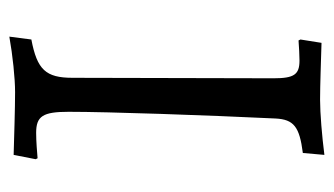

<svg xmlns="http://www.w3.org/2000/svg" viewBox="-168 -518 698 401"><g transform="rotate(90 180.5 -317.0)"><path d="M56 12C95 5 143 0 172 0C206 0 267 2 303 3L312 -43L310 -47C298 -46 275 -44 257 -44C222 -44 213 -58 213 -112C213 -195 220 -398 227 -544C229 -582 244 -594 299 -601L303 -646C264 -641 216 -637 188 -637C158 -637 103 -639 69 -640L62 -596L64 -592C77 -593 96 -594 106 -594C135 -594 143 -583 143 -540L142 -120C142 -64 125 -46 62 -34Z"/></g></svg>

Font: Alegreya SC
Style: Regular
Weight: 400
Designer: Juan Pablo del Peral
Foundry: Huerta Tipografica
Version: Version 2.007;PS 002.007;hotconv 1.0.88;makeotf.lib2.5.64775